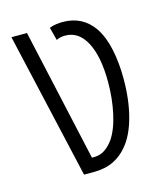

<svg xmlns="http://www.w3.org/2000/svg" viewBox="-85 -588 564 655"><g transform="rotate(-15 196.5 -261.0)"><path d="M132 0 14 -517H69L173 -49H181Q201 -49 217.5 -59.5Q234 -70 248 -89Q270 -121 281.5 -173.5Q293 -226 293 -284Q293 -374 266.5 -424.5Q240 -475 192 -475Q183 -475 174.5 -473Q166 -471 161 -468L149 -514Q161 -519 174 -520.5Q187 -522 196 -522Q266 -522 305 -466Q327 -433 337 -385Q347 -337 347 -282Q347 -206 331 -147Q315 -88 286 -54Q266 -29 236.5 -14.5Q207 0 165 0Z"/></g></svg>

Font: Noto Sans Thai UI ExtCond Light
Style: Regular
Weight: 300
Width: 2
Designer: Monotype Design Team
Foundry: Monotype Imaging Inc.
Version: Version 2.000; ttfautohint (v1.8.4.7-5d5b)